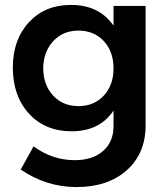

<svg xmlns="http://www.w3.org/2000/svg" viewBox="-20 -559 682 778"><path d="M440 -535H570V-51Q570 63 493.5 131Q417 199 290 199Q168 199 64 128L116 34Q192 90 283 90Q355 90 397.5 53Q440 16 440 -48V-111Q384 -27 270 -27Q163 -27 97.5 -98.5Q32 -170 32 -285Q32 -398 97 -468.5Q162 -539 266 -539Q381 -540 440 -455ZM155 -282Q156 -214 195.5 -171.5Q235 -129 298 -129Q361 -129 400.5 -171.5Q440 -214 440 -282Q440 -350 400.5 -392.5Q361 -435 298 -435Q235 -435 195.5 -392Q156 -349 155 -282Z"/></svg>

Font: Montserrat arm Medium
Style: Regular
Weight: 500
Designer: Julieta Ulanovsky
Foundry: Julieta Ulanovsky
Version: Version 6.000;PS 006.000;hotconv 1.0.88;makeotf.lib2.5.64775